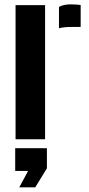

<svg xmlns="http://www.w3.org/2000/svg" viewBox="-20 -623 400 859"><path d="M49.6 0V-600H181.7V0ZM243.9 -496.6V-592.2Q264.7 -603.5 296.9 -603.5Q309.1 -603.5 321 -602.6Q332.9 -601.7 340.9 -600.6V-502.4H298.5Q265.6 -502.4 243.9 -496.6ZM66.3 215 105.7 141.8H48V40H189.9V130L137.8 215Z"/></svg>

Font: Big Shoulders Stencil Text SC Thin
Style: Regular
Weight: 100
Designer: Patric King
Foundry: XO Type Co
Version: Version 2.001